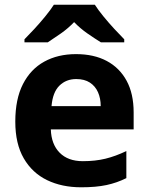

<svg xmlns="http://www.w3.org/2000/svg" viewBox="-20 -852 631 816"><path d="M303 -622Q379 -622 433.5 -593Q488 -564 518 -509Q548 -454 548 -374V-302H196Q198 -239 233.5 -203Q269 -167 332 -167Q385 -167 428 -177.5Q471 -188 517 -210V-95Q477 -75 432.5 -65.5Q388 -56 325 -56Q243 -56 180 -86.5Q117 -117 81 -179Q45 -241 45 -335Q45 -431 77.5 -494.5Q110 -558 168 -590Q226 -622 303 -622ZM304 -516Q261 -516 232.5 -488Q204 -460 199 -401H408Q408 -434 396.5 -460Q385 -486 362 -501Q339 -516 304 -516ZM383 -832Q397 -810 419.5 -782.5Q442 -755 466 -729Q490 -703 508 -685V-672H409Q383 -688 352 -709.5Q321 -731 295 -758Q269 -731 239 -710Q209 -689 183 -672H84V-685Q103 -704 126.5 -729.5Q150 -755 172.5 -782.5Q195 -810 209 -832Z"/></svg>

Font: Noto Sans Malayalam UI
Style: Regular
Weight: 400
Designer: Jelle Bosma - Monotype Design Team
Foundry: Monotype Imaging Inc.
Version: Version 2.104